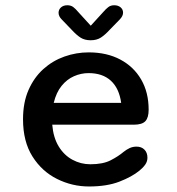

<svg xmlns="http://www.w3.org/2000/svg" viewBox="-20 -682 659 713"><path d="M310.5 10.5Q248 10.5 191.8 -17.5Q135.5 -45.5 100.5 -101Q65.5 -156.5 65.5 -239Q65.5 -301.5 86 -348Q106.5 -394.5 141 -425.5Q175.5 -456.5 219.2 -472Q263 -487.5 309.5 -487.5Q376.5 -487.5 426.5 -461Q476.5 -434.5 504.2 -386.8Q532 -339 532 -274.5Q532 -245 519.8 -232Q507.5 -219 477.5 -219H174Q178 -171 198 -138.2Q218 -105.5 249 -88.8Q280 -72 315.5 -72Q362.5 -72 391 -86.8Q419.5 -101.5 439 -118Q449.5 -126.5 461.2 -132Q473 -137.5 487 -137.5Q505.5 -137.5 516.5 -126.2Q527.5 -115 527.5 -96.5Q527.5 -82.5 519.5 -71Q511.5 -59.5 498 -48.5Q470 -25.5 423.5 -7.5Q377 10.5 310.5 10.5ZM179.5 -300H430Q422.5 -354 391.8 -382.2Q361 -410.5 309 -410.5Q281 -410.5 254.8 -399Q228.5 -387.5 208.8 -363.2Q189 -339 179.5 -300ZM425 -610 387 -571Q369.5 -552 354.2 -542.2Q339 -532.5 316.5 -532.5Q294.5 -532.5 279.2 -542.2Q264 -552 246.5 -571L209 -610Q197.5 -621.5 197.5 -634.5Q197.5 -646.5 206.5 -654.5Q215.5 -662.5 230 -662.5Q243 -662.5 251.8 -656Q260.5 -649.5 270 -638L317 -586.5L364 -638Q373 -648.5 382 -655.5Q391 -662.5 404 -662.5Q418.5 -662.5 427.8 -654.8Q437 -647 437 -635Q437 -622.5 425 -610Z"/></svg>

Font: Sono Monospace Medium
Style: Regular
Weight: 500
Designer: Tyler Finck
Foundry: Tyler Finck
Version: Version 2.112